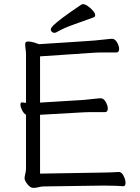

<svg xmlns="http://www.w3.org/2000/svg" viewBox="-20 -900 678 930"><path d="M434 -816Q385 -798 336.5 -781Q288 -764 254 -744Q248 -741 243 -741Q236 -741 231 -746Q226 -751 226 -758Q226 -764 238 -776.5Q250 -789 282.5 -813.5Q315 -838 376 -879Q378 -880 382 -880Q392 -880 405.5 -870.5Q419 -861 430 -848.5Q441 -836 441 -826Q441 -819 434 -816ZM576 2Q568 1 541.5 0Q515 -1 489 -1H473L195 3Q179 3 167.5 6.5Q156 10 141 10Q127 10 113 -7.5Q99 -25 99 -37Q99 -44 102.5 -58Q106 -72 106 -84V-344Q95 -350 87 -366Q79 -382 79 -393Q79 -404 87 -404H89Q93 -403 97.5 -402.5Q102 -402 106 -402V-604Q106 -620 106 -634.5Q106 -649 104 -661Q103 -670 102.5 -675.5Q102 -681 102 -685Q102 -695 107 -697Q112 -699 116 -699Q130 -699 147.5 -693.5Q165 -688 169 -686Q195 -688 229.5 -690Q264 -692 301 -694.5Q338 -697 369.5 -699Q401 -701 420.5 -702.5Q440 -704 440 -704Q463 -706 488.5 -709Q514 -712 523 -712Q537 -712 547 -694.5Q557 -677 557 -663Q557 -646 544 -646H502Q487 -646 471 -646Q455 -646 441 -645L174 -627V-403L385 -416Q408 -418 433.5 -421Q459 -424 468 -424Q482 -424 492 -406.5Q502 -389 502 -374Q502 -357 489 -357H447Q432 -357 416 -357Q400 -357 386 -356L174 -344V-59L472 -64Q494 -64 517 -65Q540 -66 555 -67H556Q569 -67 578.5 -48.5Q588 -30 588 -14Q588 2 577 2Z"/></svg>

Font: QiushuiShotai
Style: Regular
Weight: 600
Designer: Fontworks Inc.
Foundry: Fontworks Inc.
Version: Version 1.250